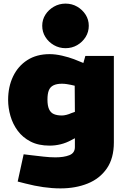

<svg xmlns="http://www.w3.org/2000/svg" viewBox="-20 -835 696 1064"><path d="M315 209Q269 209 220 202Q171 195 121 182L78 171L111 20L152 25Q187 29 221.5 33Q256 37 287 37Q334 37 364.5 25Q395 13 395 -20V-69L376 -59Q347 -43 316.5 -35.5Q286 -28 255 -28Q193 -28 149.5 -50.5Q106 -73 78.5 -110Q51 -147 38 -192Q25 -237 25 -281Q25 -354 52.5 -411.5Q80 -469 131.5 -502Q183 -535 255 -535Q287 -535 324 -526.5Q361 -518 390 -507L442 -486L453 -525H611V-46Q611 42 572 98.5Q533 155 466 182Q399 209 315 209ZM243 -283Q243 -249 252 -229.5Q261 -210 279 -202.5Q297 -195 323 -195Q334 -195 348 -198.5Q362 -202 375 -208L395 -215L394 -360L372 -365Q362 -367 349.5 -369Q337 -371 323 -371Q294 -371 276 -362Q258 -353 250.5 -334Q243 -315 243 -283ZM343 -568Q308 -568 278.5 -585Q249 -602 231.5 -630Q214 -658 214 -692Q214 -726 231.5 -753.5Q249 -781 278.5 -798Q308 -815 343 -815Q379 -815 408 -798Q437 -781 454.5 -753.5Q472 -726 472 -692Q472 -658 454.5 -630Q437 -602 408 -585Q379 -568 343 -568Z"/></svg>

Font: REM Black
Style: Regular
Weight: 900
Designer: Octavio Pardo
Foundry: Ashler Design
Version: Version 1.005;gftools[0.9.28]